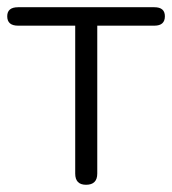

<svg xmlns="http://www.w3.org/2000/svg" viewBox="-23 -505 476 531"><path d="M215 6Q185 6 185 -25V-434H27Q-3 -434 -3 -460Q-3 -485 27 -485H404Q433 -485 433 -460Q433 -434 404 -434H246V-25Q246 6 215 6Z"/></svg>

Font: Nunito Light
Style: Regular
Weight: 300
Designer: Vernon Adams
Foundry: Vernon Adams
Version: Version 3.601; ttfautohint (v1.8.2.53-6de2)